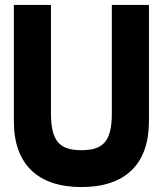

<svg xmlns="http://www.w3.org/2000/svg" viewBox="-20 -733 661 776"><path d="M432 -713V-275C432 -162 397 -126 309 -126C221 -126 186 -162 186 -275V-713H36V-243C36 -69 133 23 309 23C486 23 582 -69 582 -243V-713Z"/></svg>

Font: Bluebird
Style: SfBd
Weight: 700
Designer: Jasper
Foundry: Cannot Into Space Fonts
Version: Version 0.98